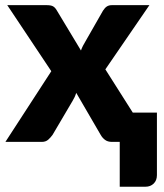

<svg xmlns="http://www.w3.org/2000/svg" viewBox="-26 -538 622 728"><path d="M569 -111V126Q569 146 556.8 158Q544.5 170 525.5 170H428V0H398.5Q382 0 371.8 -8Q361.5 -16 355.5 -27L263 -186Q260.5 -177.5 257 -170Q253.5 -162.5 249.5 -156L173.5 -27Q166.5 -17 157 -8.5Q147.5 0 132.5 0H-5.5L168.5 -268L1.5 -518.5H150.5Q167 -518.5 174.8 -514.2Q182.5 -510 188.5 -500L281 -346.5Q284 -355.5 288.5 -364.2Q293 -373 298.5 -382L364.5 -497.5Q371.5 -508.5 379.2 -513.5Q387 -518.5 398.5 -518.5H540.5L373.5 -275L477.5 -111Z"/></svg>

Font: Lato ExtraBold
Style: Regular
Weight: 800
Designer: Lukasz Dziedzic with Adam Twardoch and Botio Nikoltchev
Foundry: tyPoland Lukasz Dziedzic
Version: Version 2.015; 2015-08-06; http://www.latofonts.com/